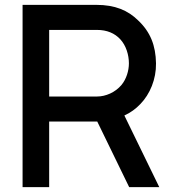

<svg xmlns="http://www.w3.org/2000/svg" viewBox="-20 -770 696 790"><path d="M635.4 0 491.7 -294.8C516.7 -306.2 538.5 -321.9 557.3 -341.7C596.9 -382.3 622.9 -443.8 621.9 -509.4C620.8 -582.3 599 -638.5 547.9 -686.5C506.3 -727.1 454.2 -750 376 -750H72.9V0H182.3V-269.8H376H380.2L511.5 0ZM182.3 -646.9H379.2C419.8 -646.9 452.1 -633.3 475 -608.3C499 -582.3 510.4 -543.8 510.4 -509.4C510.4 -479.2 500 -444.8 480.2 -420.8C454.2 -389.6 414.6 -372.9 379.2 -372.9H182.3Z"/></svg>

Font: Manrope Semibold
Style: Regular
Weight: 600
Width: 4
Designer: Michael Sharanda
Foundry: Michael Sharanda
Version: Version 2.000;PS 002.000;hotconv 1.0.88;makeotf.lib2.5.64775